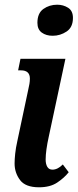

<svg xmlns="http://www.w3.org/2000/svg" viewBox="-20 -786 330 816"><path d="M204 -634Q176 -634 157.5 -647.5Q139 -661 139 -689Q139 -730 164.5 -748Q190 -766 223 -766Q249 -766 269.5 -753Q290 -740 290 -710Q290 -670 263 -652Q236 -634 204 -634ZM146 10Q88 10 65 -21Q42 -52 42 -91Q42 -108 44.5 -132.5Q47 -157 54 -188L99 -400Q103 -417 105 -429Q107 -441 107 -452Q107 -487 69 -487H57L67 -536H258L187 -204Q181 -177 177.5 -152Q174 -127 174 -108Q174 -89 181 -77Q188 -65 203 -65Q225 -65 247 -87L272 -54Q253 -30 223 -10Q193 10 146 10Z"/></svg>

Font: Noto Serif ExtraCondensed
Style: Bold Italic
Weight: 700
Width: 2
Italic angle: -12°
Designer: Monotype Design Team
Foundry: Monotype Imaging Inc.
Version: Version 2.013; ttfautohint (v1.8.4.7-5d5b)